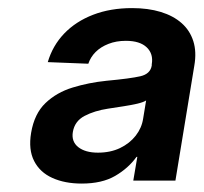

<svg xmlns="http://www.w3.org/2000/svg" viewBox="-20 -759 495 467"><path d="M178.7 -312.5Q137.7 -312.5 107.4 -326.2Q77.1 -339.8 63 -367.4Q48.8 -395 55.7 -436Q63.5 -482.4 90.6 -508.3Q117.7 -534.2 156.7 -546.1Q195.8 -558.1 238.8 -562.5Q296.9 -567.9 321.3 -573.5Q345.7 -579.1 349.1 -599.6V-602.5Q353.5 -627.9 336.9 -643.8Q320.3 -659.7 286.1 -659.7Q262.7 -659.7 243.9 -652.3Q225.1 -645 212.6 -632.6Q200.2 -620.1 194.8 -604L96.2 -607.9Q107.9 -647.9 136.2 -677.5Q164.6 -707 206.5 -723.1Q248.5 -739.3 301.3 -739.3Q340.3 -739.3 370.8 -730Q401.4 -720.7 421.6 -702.9Q441.9 -685.1 450.2 -658.9Q458.5 -632.8 452.6 -599.1L406.7 -319.8H304.2L314 -377.4H312Q292 -349.6 260 -331.1Q228 -312.5 178.7 -312.5ZM218.3 -387.7Q248.5 -387.7 272 -398.9Q295.4 -410.2 310.1 -429Q324.7 -447.8 328.1 -470.2L335.4 -514.6Q328.6 -510.3 314 -506.8Q299.3 -503.4 280.5 -500.5Q261.7 -497.6 242.2 -494.6Q210 -489.7 185.8 -477.1Q161.6 -464.4 157.2 -438Q153.3 -414.6 170.4 -401.1Q187.5 -387.7 218.3 -387.7Z"/></svg>

Font: Inter 28pt SemiBold
Style: Italic
Weight: 600
Italic angle: -9.3988°
Designer: Rasmus Andersson
Foundry: rsms
Version: Version 4.001;git-66647c0bb